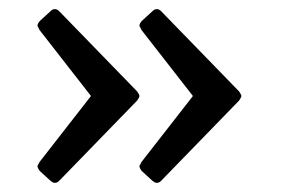

<svg xmlns="http://www.w3.org/2000/svg" viewBox="-20 -490 618 420"><path d="M508 -280Q508 -277 503 -270L332 -94Q328 -90 323 -90Q320 -90 318 -91.5Q316 -93 314 -94L290 -116Q287 -120 286 -122.5Q285 -125 285 -126Q285 -128 286.5 -130Q288 -132 289 -135L402 -280L289 -425Q288 -428 286.5 -430.5Q285 -433 285 -434Q285 -438 290 -444L314 -466Q316 -468 318 -469Q320 -470 323 -470Q328 -470 332 -466L503 -290Q508 -283 508 -280ZM285 -280Q285 -277 280 -270L109 -94Q105 -90 100 -90Q97 -90 95 -91.5Q93 -93 91 -94L67 -116Q64 -120 63 -122.5Q62 -125 62 -126Q62 -128 63.5 -130Q65 -132 66 -135L179 -280L66 -425Q65 -428 63.5 -430.5Q62 -433 62 -434Q62 -438 67 -444L91 -466Q93 -468 95 -469Q97 -470 100 -470Q105 -470 109 -466L280 -290Q285 -283 285 -280Z"/></svg>

Font: Young Serif Light
Style: Regular
Weight: 300
Designer: Bastien Sozeau
Foundry: NBR — Bastien Sozeau
Version: Version 5.001